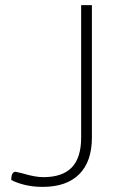

<svg xmlns="http://www.w3.org/2000/svg" viewBox="-20 -720 467 750"><path d="M24 -17Q24 -49 41 -49Q43 -49 67 -43Q117 -28 149 -28Q224 -28 260.5 -66Q297 -104 297 -183V-700H339V-183Q339 -89 289.5 -39.5Q240 10 147 10Q108 10 76 2Q44 -6 24 -17Z"/></svg>

Font: Krub ExtraLight
Style: Regular
Weight: 275
Designer: Ekaluck Peanpanawate
Foundry: Cadson Demak Co.,Ltd.
Version: Version 1.000; ttfautohint (v1.6)